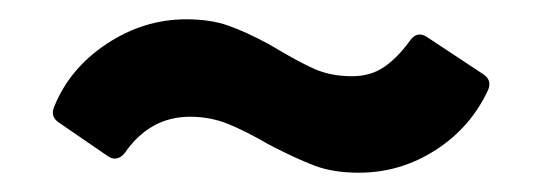

<svg xmlns="http://www.w3.org/2000/svg" viewBox="-20 -391 562 199"><path d="M259 -241Q235 -255 216.5 -262.5Q198 -270 177 -270Q135 -270 109 -232Q101 -223 92 -229L41 -264Q32 -270 36 -280Q52 -320 90.5 -345.5Q129 -371 173 -371Q198 -371 216.5 -364.5Q235 -358 259 -345Q289 -327 306 -319.5Q323 -312 345 -312Q364 -312 378 -321.5Q392 -331 405 -349Q412 -359 422 -353L481 -314Q490 -308 486 -298Q468 -259 431.5 -235.5Q395 -212 352 -212Q325 -212 305.5 -219.5Q286 -227 259 -241Z"/></svg>

Font: Amber EN SemiBold
Style: Regular
Weight: 600
Designer: Jeremy Tribby
Foundry: Tribby Type
Version: Version 1.408 November 24, 2021